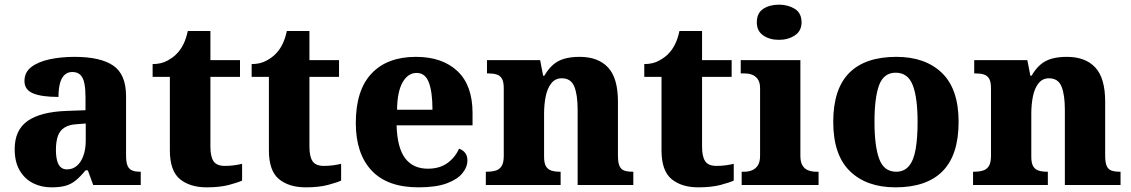

<svg xmlns="http://www.w3.org/2000/svg" viewBox="-20 -794 4854 824"><path d="M201 10Q157 10 121.5 -8Q86 -26 64.5 -62.5Q43 -99 43 -154Q43 -236 98.5 -275Q154 -314 266 -318L347 -321V-375Q347 -410 342.5 -434.5Q338 -459 325.5 -472Q313 -485 290 -485Q270 -485 256.5 -472Q243 -459 237 -435Q231 -411 231 -378Q158 -378 121.5 -393.5Q85 -409 85 -446Q85 -484 114.5 -506.5Q144 -529 193 -539.5Q242 -550 300 -550Q411 -550 466 -512.5Q521 -475 521 -381V-128Q521 -100 526.5 -85Q532 -70 545 -63.5Q558 -57 580 -57H584V0H380L357 -63H347Q325 -36 305.5 -20Q286 -4 262 3Q238 10 201 10ZM267 -67Q292 -67 310 -82.5Q328 -98 338 -126Q348 -154 348 -191V-264L309 -261Q276 -259 256 -246Q236 -233 228 -209Q220 -185 220 -151Q220 -124 225 -105Q230 -86 240.5 -76.5Q251 -67 267 -67Z M867 10Q795 10 752 -25.5Q709 -61 709 -149V-464H635V-519Q672 -519 699 -534Q726 -549 740 -565Q755 -580 767 -604Q779 -628 786 -661H883V-536H1010V-464H883V-164Q883 -122 896.5 -102Q910 -82 945 -82Q965 -82 984 -84.5Q1003 -87 1019 -91V-19Q1002 -11 963 -0.5Q924 10 867 10Z M1292 10Q1220 10 1177 -25.5Q1134 -61 1134 -149V-464H1060V-519Q1097 -519 1124 -534Q1151 -549 1165 -565Q1180 -580 1192 -604Q1204 -628 1211 -661H1308V-536H1435V-464H1308V-164Q1308 -122 1321.5 -102Q1335 -82 1370 -82Q1390 -82 1409 -84.5Q1428 -87 1444 -91V-19Q1427 -11 1388 -0.5Q1349 10 1292 10Z M1776 10Q1642 10 1574.5 -62.5Q1507 -135 1507 -266Q1507 -407 1574.5 -478.5Q1642 -550 1765 -550Q1878 -550 1943 -489Q2008 -428 2008 -309V-256H1682Q1685 -159 1719 -114.5Q1753 -70 1816 -70Q1867 -70 1900.5 -94.5Q1934 -119 1950 -156Q1967 -150 1976.5 -137.5Q1986 -125 1986 -106Q1986 -77 1964.5 -50.5Q1943 -24 1897 -7Q1851 10 1776 10ZM1836 -323Q1836 -399 1820.5 -440Q1805 -481 1768 -481Q1731 -481 1708 -441Q1685 -401 1684 -323Z M2065 0V-57H2068Q2091 -57 2107.5 -62Q2124 -67 2133 -81.5Q2142 -96 2142 -125V-415Q2142 -443 2134 -456.5Q2126 -470 2111 -474.5Q2096 -479 2074 -479H2070V-536H2298L2311 -469H2316Q2333 -498 2353.5 -516Q2374 -534 2402 -542Q2430 -550 2468 -550Q2547 -550 2589.5 -504.5Q2632 -459 2632 -358V-127Q2632 -97 2638.5 -82Q2645 -67 2659 -62Q2673 -57 2695 -57H2698V0H2459V-323Q2459 -388 2444.5 -423Q2430 -458 2391 -458Q2363 -458 2346 -436.5Q2329 -415 2322 -380.5Q2315 -346 2315 -305V-122Q2315 -94 2323 -80.5Q2331 -67 2346 -62Q2361 -57 2383 -57H2386V0Z M2977 10Q2905 10 2862 -25.5Q2819 -61 2819 -149V-464H2745V-519Q2782 -519 2809 -534Q2836 -549 2850 -565Q2865 -580 2877 -604Q2889 -628 2896 -661H2993V-536H3120V-464H2993V-164Q2993 -122 3006.5 -102Q3020 -82 3055 -82Q3075 -82 3094 -84.5Q3113 -87 3129 -91V-19Q3112 -11 3073 -0.5Q3034 10 2977 10Z M3163 0V-57H3175Q3192 -57 3207 -63Q3222 -69 3232 -83.5Q3242 -98 3242 -126V-416Q3242 -441 3231.5 -455Q3221 -469 3206 -474Q3191 -479 3175 -479H3159V-536H3415V-125Q3415 -98 3424.5 -83Q3434 -68 3450 -62.5Q3466 -57 3482 -57H3493V0ZM3323 -623Q3283 -623 3255.5 -642Q3228 -661 3228 -698Q3228 -738 3255.5 -756Q3283 -774 3323 -774Q3362 -774 3391 -756Q3420 -738 3420 -698Q3420 -661 3391 -642Q3362 -623 3323 -623Z M3823 10Q3699 10 3627.5 -59.5Q3556 -129 3556 -271Q3556 -412 3624.5 -481Q3693 -550 3827 -550Q3951 -550 4022.5 -481Q4094 -412 4094 -271Q4094 -129 4025.5 -59.5Q3957 10 3823 10ZM3826 -57Q3860 -57 3880.5 -81Q3901 -105 3909.5 -153Q3918 -201 3918 -270Q3918 -376 3897 -429Q3876 -482 3824 -482Q3773 -482 3753 -429Q3733 -376 3733 -271Q3733 -166 3753.5 -111.5Q3774 -57 3826 -57Z M4156 0V-57H4159Q4182 -57 4198.5 -62Q4215 -67 4224 -81.5Q4233 -96 4233 -125V-415Q4233 -443 4225 -456.5Q4217 -470 4202 -474.5Q4187 -479 4165 -479H4161V-536H4389L4402 -469H4407Q4424 -498 4444.5 -516Q4465 -534 4493 -542Q4521 -550 4559 -550Q4638 -550 4680.5 -504.5Q4723 -459 4723 -358V-127Q4723 -97 4729.5 -82Q4736 -67 4750 -62Q4764 -57 4786 -57H4789V0H4550V-323Q4550 -388 4535.5 -423Q4521 -458 4482 -458Q4454 -458 4437 -436.5Q4420 -415 4413 -380.5Q4406 -346 4406 -305V-122Q4406 -94 4414 -80.5Q4422 -67 4437 -62Q4452 -57 4474 -57H4477V0Z"/></svg>

Font: Noto Serif Tibetan ExtraBold
Style: Regular
Weight: 800
Version: Version 2.103